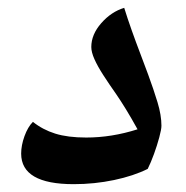

<svg xmlns="http://www.w3.org/2000/svg" viewBox="-20 -605 475 490"><path d="M168 -135Q34 -135 34 -213Q34 -234 42.5 -257.5Q51 -281 64 -294Q89 -274 121 -264Q153 -254 200 -254Q265 -254 331 -275Q315 -304 301.5 -326Q288 -348 277 -364Q258 -391 243.5 -413.5Q229 -436 221 -454Q213 -472 213 -485Q213 -517 238.5 -546Q264 -575 297 -585Q305 -559 316 -528Q327 -497 338.5 -467Q350 -437 358 -415Q372 -377 382 -344Q392 -311 392 -284Q392 -275 386.5 -254.5Q381 -234 373 -212Q365 -190 357 -174Q321 -156 271 -145.5Q221 -135 168 -135Z"/></svg>

Font: Noto Naskh Arabic UI
Style: Regular
Weight: 400
Designer: Monotype Design Team, David Williams, Mohamad Dakak and Nizar Qandah
Foundry: Monotype Imaging Inc.
Version: Version 2.014